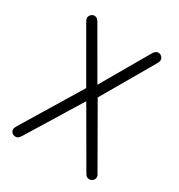

<svg xmlns="http://www.w3.org/2000/svg" viewBox="-149 -705 757 813"><g transform="rotate(30 229.0 -298.5)"><path d="M201 -321 27 -34Q24 -29 22 -24Q20 -19 20 -15Q20 -6 27 0.5Q34 7 44 7Q51 7 56 3.5Q61 0 67 -9L229 -273L382 -9Q387 0 392 3.5Q397 7 405 7Q415 7 422 0Q429 -7 429 -16Q429 -19 427.5 -24Q426 -29 422 -34L263 -311L409 -563Q415 -573 415 -581Q415 -590 407.5 -597Q400 -604 391 -604Q378 -604 368 -587L235 -357L102 -587Q97 -596 91.5 -600Q86 -604 79 -604Q70 -604 62.5 -597Q55 -590 55 -580Q55 -573 62 -562Z"/></g></svg>

Font: Beiruti Light
Style: Regular
Weight: 300
Designer: Arlette Boutros
Foundry: Boutros
Version: Version 1.41